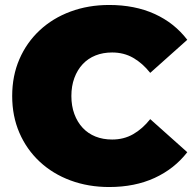

<svg xmlns="http://www.w3.org/2000/svg" viewBox="-20 -736 777 772"><path d="M419 16Q335 16 263.5 -10.5Q192 -37 139.5 -86Q87 -135 58 -202Q29 -269 29 -350Q29 -431 58 -498Q87 -565 139.5 -614Q192 -663 263.5 -689.5Q335 -716 419 -716Q522 -716 601.5 -680Q681 -644 733 -576L584 -443Q553 -482 515.5 -503.5Q478 -525 431 -525Q394 -525 364 -513Q334 -501 312.5 -478Q291 -455 279 -422.5Q267 -390 267 -350Q267 -310 279 -277.5Q291 -245 312.5 -222Q334 -199 364 -187Q394 -175 431 -175Q478 -175 515.5 -196.5Q553 -218 584 -257L733 -124Q681 -57 601.5 -20.5Q522 16 419 16Z"/></svg>

Font: Montserrat Thin Black
Style: Regular
Weight: 900
Version: Version 9.000